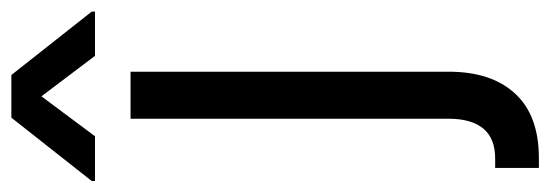

<svg xmlns="http://www.w3.org/2000/svg" viewBox="-384 -444 982 343"><g transform="rotate(-90 107.5 -272.0)"><path d="M151.4 -530.3V38.1Q151.4 114.3 112.3 156.7Q73.2 199.2 -2.9 199.2H-20.5V121.1H-3.9Q32.2 121.1 49.8 99.9Q67.4 78.6 67.4 38.1V-530.3ZM107.4 -689.5 36.1 -593.8H-43.9V-599.6L69.3 -743.2H145.5L258.8 -599.6V-593.8H179.7Z"/></g></svg>

Font: Pretendard Std
Style: Regular
Weight: 400
Designer: Base glyphs from Inter by Rasmus Andersson; Hangeul glyphs from Noto Sans CJK(Source Han Sans) by Jang Soo-young and Kan
Foundry: Kil Hyung-jin
Version: Version 1.309